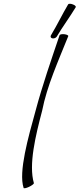

<svg xmlns="http://www.w3.org/2000/svg" viewBox="-20 -991 425 1025"><path d="M282 -794C314 -848 352 -899 384 -952C387 -956 381 -963 370 -967C359 -972 347 -972 344 -968C312 -914 286 -859 254 -806C248 -798 249 -790 257 -787C265 -784 276 -787 282 -794ZM298 -803C253 -670 206 -535 170 -400C131 -259 78 -73 106 12C106 16 119 14 134 7C149 0 161 -9 161 -13C132 -112 170 -267 205 -400C231 -533 291 -665 344 -797C347 -801 339 -806 326 -808C313 -810 300 -808 298 -803Z"/></svg>

Font: Nupuram Thin Italic
Style: Regular
Weight: 100
Designer: Santhosh Thottingal (santhosh.thottingal@gmail.com)
Foundry: SMC
Version: Version 1.000